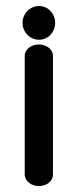

<svg xmlns="http://www.w3.org/2000/svg" viewBox="-20 -610 259 640"><path d="M163.9 -533.8C163.9 -563.6 141.3 -590 110.1 -590C79.3 -590 55.1 -564 55.1 -533.8C55.1 -503.5 79.3 -477.5 110.1 -477.5C141.3 -477.5 163.9 -503.9 163.9 -533.8ZM156.5 -27.3C156.7 -28.8 156.5 -423.4 156.5 -423.8C156.5 -446.3 133.7 -461.8 109.5 -461.8C85.3 -461.8 62.4 -446.5 62.4 -423.8V-27.6C63 -5.3 85.1 10.2 109.5 10.2C133.2 10.2 155.6 -3.7 156.5 -27.3Z"/></svg>

Font: Hi.
Style: Black
Weight: 400
Designer: Mew Too, Robert Jablonski
Foundry: Cannot Into Space Fonts
Version: Version 1.996